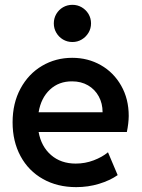

<svg xmlns="http://www.w3.org/2000/svg" viewBox="-20 -768 589 796"><path d="M32.2 -260.7Q32.2 -340.3 65.2 -401.1Q98.1 -461.9 154.5 -495.1Q210.9 -528.3 279.3 -528.3Q344.7 -528.3 397.9 -498Q451.2 -467.8 482.4 -412.8Q513.7 -357.9 513.7 -287.1Q513.2 -255.9 505.9 -220.7H140.1Q150.9 -160.6 191.7 -125.2Q232.4 -89.8 293.9 -89.8Q333 -89.8 368.4 -103.3Q403.8 -116.7 427.7 -136.7L467.8 -42Q435.5 -19.5 390.6 -5.9Q345.7 7.8 295.9 7.8Q217.8 7.8 158 -25.9Q98.1 -59.6 65.2 -120.6Q32.2 -181.6 32.2 -260.7ZM405.3 -302.7Q405.3 -339.4 389.4 -368.4Q373.5 -397.5 345 -414.1Q316.4 -430.7 279.3 -430.7Q224.1 -431.2 187 -396.5Q149.9 -361.8 140.1 -302.7ZM203.1 -670.9Q203.1 -692.4 213.4 -710Q223.6 -727.5 241.2 -737.8Q258.8 -748 280.3 -748Q301.3 -748 318.8 -737.8Q336.4 -727.5 346.9 -710Q357.4 -692.4 357.4 -670.9Q357.4 -649.9 346.9 -632.3Q336.4 -614.7 318.8 -604.2Q301.3 -593.8 280.3 -593.8Q258.8 -593.8 241.2 -604.2Q223.6 -614.7 213.4 -632.3Q203.1 -649.9 203.1 -670.9Z"/></svg>

Font: Reddit Sans Strawberry SemiBold
Style: Regular
Weight: 600
Designer: Stephen Hutchings
Foundry: Reddit
Version: Version 1.013